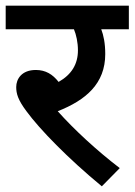

<svg xmlns="http://www.w3.org/2000/svg" viewBox="-20 -642 473 675"><path d="M401 -51C320 -113 240 -187 183 -251C282 -290 350 -348 350 -452C350 -490 344 -518 336 -539H433V-622H0V-539H240C248 -520 254 -493 254 -465C254 -417 232 -380 186 -354C165 -381 140 -396 106 -396C56 -396 37 -364 37 -336C37 -313 43 -291 73 -251C119 -188 219 -85 338 13Z"/></svg>

Font: Noto Sans Medium
Style: Italic
Weight: 500
Italic angle: -12°
Designer: Monotype Design Team
Foundry: Monotype Imaging Inc.
Version: Version 2.013